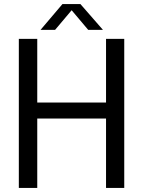

<svg xmlns="http://www.w3.org/2000/svg" viewBox="-20 -918 700 938"><path d="M72 -728H162V-417H498V-728H587V0H498V-339H162V0H72ZM178 -772 285 -898H373L483 -772H411L330 -868L249 -772Z"/></svg>

Font: Murecho
Style: Regular
Weight: 400
Designer: Neil Summerour
Foundry: Positype
Version: Version 1.010; ttfautohint (v1.8.3)